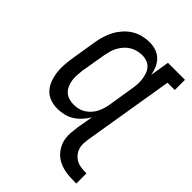

<svg xmlns="http://www.w3.org/2000/svg" viewBox="-216 -635 933 933"><g transform="rotate(45 250.5 -169.0)"><path d="M484 200Q463 200 441.5 199Q420 198 399.5 193.5Q379 189 361 179.5Q343 170 329 156Q315 142 305.5 123.5Q296 105 292.5 84.5Q289 64 291 42.5Q293 21 296 0L310 -81Q298 -61 282 -43.5Q266 -26 246.5 -14Q227 -2 205 3Q183 8 161 8Q161 8 161 8Q161 8 161 8Q135 8 111.5 -0.5Q88 -9 72 -27Q56 -45 47.5 -68.5Q39 -92 36 -116.5Q33 -141 35 -167.5Q37 -194 41 -219L62 -349Q66 -373 73 -396Q80 -419 91.5 -440.5Q103 -462 120 -481Q137 -500 158 -513Q179 -526 203 -532Q227 -538 250 -538Q273 -538 294.5 -531Q316 -524 331.5 -508.5Q347 -493 355.5 -473Q364 -453 368 -431L384 -530H501V-460H451L375 0Q372 18 371 36Q370 54 375 69.5Q380 85 391 98Q402 111 416.5 118.5Q431 126 448.5 128Q466 130 484 130ZM204 -62Q219 -62 234.5 -65.5Q250 -69 263.5 -77.5Q277 -86 288.5 -98Q300 -110 307.5 -124Q315 -138 319.5 -153Q324 -168 327 -183L348 -313Q351 -330 352.5 -348Q354 -366 352 -382.5Q350 -399 345 -415Q340 -431 329.5 -443.5Q319 -456 303.5 -462Q288 -468 270 -468Q254 -468 237.5 -464Q221 -460 206 -451Q191 -442 179.5 -429Q168 -416 159.5 -401Q151 -386 146.5 -370Q142 -354 139 -338L117 -208Q115 -191 114 -173.5Q113 -156 115.5 -140Q118 -124 124.5 -109Q131 -94 142.5 -83Q154 -72 170 -67Q186 -62 203 -62Z"/></g></svg>

Font: Iosevka Slab Oblique
Style: Regular
Weight: 400
Italic angle: -9°
Monospace: yes
Designer: Belleve Invis
Foundry: Belleve Invis
Version: Version 11.1.1; ttfautohint (v1.8.3)